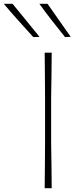

<svg xmlns="http://www.w3.org/2000/svg" viewBox="-127 -990 400 1010"><path d="M108 0Q109 -61 109.2 -117Q109.5 -173 110 -238V-475Q109.5 -540.5 109.2 -596.5Q109 -652.5 108 -713H145Q144.5 -652.5 143.8 -596.5Q143 -540.5 142 -475V-238Q143 -173 143.8 -117Q144.5 -61 145 0ZM48 -795Q8.5 -838.5 -30.5 -881.8Q-69.5 -925 -107 -970H-61Q-26 -927.5 9.8 -883.5Q45.5 -839.5 81 -796ZM215 -795Q180 -838.5 146.2 -881.8Q112.5 -925 80 -970H123Q153.5 -926.5 184 -883Q214.5 -839.5 245 -796Z"/></svg>

Font: Commissioner Loud Thin
Style: Regular
Weight: 100
Designer: Kostas Bartsokas
Foundry: Kostas Bartsokas
Version: Version 1.000; ttfautohint (v1.8.3)